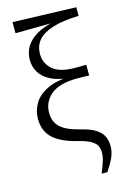

<svg xmlns="http://www.w3.org/2000/svg" viewBox="-150 -876 776 1167"><g transform="rotate(-15 238.5 -292.0)"><path d="M338 223Q354 184 363.5 154Q373 124 373 98Q373 76 364.5 57.5Q356 39 329.5 23Q303 7 249 -6Q145 -32 97.5 -77.5Q50 -123 50 -198Q50 -249 75.5 -293Q101 -337 156 -365Q211 -393 298 -398L297 -390Q226 -397 181.5 -420.5Q137 -444 116 -479.5Q95 -515 95 -556Q95 -633 153.5 -682Q212 -731 313 -747L304 -732V-740L53 -737V-807L451 -794V-740Q347 -737 283.5 -716Q220 -695 192 -660Q164 -625 164 -577Q164 -517 208.5 -478.5Q253 -440 349 -440Q361 -440 382 -440Q403 -440 419 -441V-373Q398 -374 378 -374.5Q358 -375 345 -375Q233 -375 179 -330.5Q125 -286 125 -216Q125 -161 160.5 -126.5Q196 -92 285 -70Q347 -55 378.5 -33.5Q410 -12 422 15Q434 42 434 74Q434 111 418.5 145.5Q403 180 374 223Z"/></g></svg>

Font: Noto Serif SC
Style: Regular
Weight: 400
Designer: Ryoko NISHIZUKA 西塚涼子 (kana & ideographs); Frank Grießhammer (Latin, Greek & Cyrillic); Wenlong ZHANG 张文龙 (bopomofo); San
Foundry: Adobe
Version: Version 2.002-H1;hotconv 1.1.0;makeotfexe 2.6.0